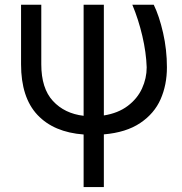

<svg xmlns="http://www.w3.org/2000/svg" viewBox="-20 -550 755 797"><path d="M151.4 -530.3V-283.2Q151.4 -183.1 199.7 -130.9Q248 -78.6 327.1 -69.3V-530.3H411.1V-70.8Q470.2 -80.1 510.3 -110.4Q550.3 -140.6 569.6 -182.9Q588.9 -225.1 588.9 -270.5Q586.9 -332 570.8 -400.9Q554.7 -469.7 529.3 -530.3H618.2Q641.1 -483.4 657 -413.6Q672.9 -343.8 672.9 -270.5Q672.9 -197.8 646.7 -138.2Q620.6 -78.6 562 -39.3Q503.4 0 411.1 7.8V226.6H327.1V8.3Q203.1 -1 135.3 -73.2Q67.4 -145.5 67.4 -283.2V-530.3Z"/></svg>

Font: Pretendard GOV
Style: Regular
Weight: 400
Designer: Base glyphs from Inter by Rasmus Andersson; Hangeul glyphs from Noto Sans CJK(Source Han Sans) by Jang Soo-young and Kan
Foundry: Kil Hyung-jin
Version: Version 1.309